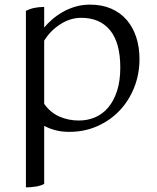

<svg xmlns="http://www.w3.org/2000/svg" viewBox="-20 -552 679 830"><path d="M92 -505Q109 -514 129.5 -518Q150 -522 171 -522V-433Q185 -450 205 -467.5Q225 -485 250 -499.5Q275 -514 305 -523Q335 -532 369 -532Q421 -532 461 -514.5Q501 -497 528 -465.5Q555 -434 569 -391Q583 -348 583 -297Q583 -231 560 -173.5Q537 -116 496.5 -73.5Q456 -31 400.5 -6.5Q345 18 280 18Q245 18 218 10.5Q191 3 171 -8V243Q157 251 134.5 254.5Q112 258 92 258ZM331 -475Q284 -475 240.5 -447Q197 -419 171 -376V-103Q197 -66 236 -48.5Q275 -31 321 -31Q359 -31 391.5 -45Q424 -59 448 -87.5Q472 -116 486 -159Q500 -202 500 -260Q500 -367 456 -421Q412 -475 331 -475Z"/></svg>

Font: Gotu
Style: Regular
Weight: 400
Designer: Sarang Kulkarni & Kailash Malviya
Foundry: Ek Type
Version: Version 2.320;hotconv 1.0.109;makeotfexe 2.5.65596; ttfautoh